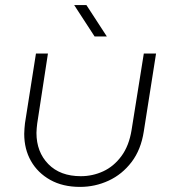

<svg xmlns="http://www.w3.org/2000/svg" viewBox="-20 -720 673 753"><path d="M592 -510 544 -205Q533 -133 496 -84.5Q459 -36 406 -11.5Q353 13 294 13Q226 13 177 -14.5Q128 -42 101.5 -88.5Q75 -135 75 -195Q75 -205 76 -216Q77 -227 78 -237L121 -510H168L126 -236Q125 -227 124 -217.5Q123 -208 123 -199Q123 -124 169.5 -76.5Q216 -29 297 -29Q343 -29 384.5 -48Q426 -67 456 -107.5Q486 -148 496 -210L544 -510ZM351 -577 271 -700H319L399 -577Z"/></svg>

Font: MuseoModerno Thin ExtraLight
Style: Italic
Weight: 250
Italic angle: -9°
Version: Version 1.003